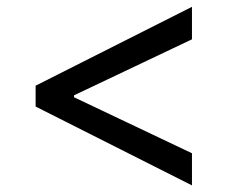

<svg xmlns="http://www.w3.org/2000/svg" viewBox="-20 -568 702 566"><path d="M85 -315.4 545.9 -547.9V-452.1L195.3 -285.6L198.2 -291.5V-277.8L195.3 -282.7L545.9 -116.2V-21.5L85 -253.9Z"/></svg>

Font: Inter RS Variable
Style: Regular
Weight: 400
Designer: Rasmus Andersson (customised by Maria Ramos and Noel Pretorius)
Foundry: rsms
Version: Version 3.001;Glyphs 3.2.3 (3260)